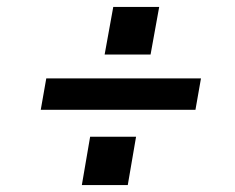

<svg xmlns="http://www.w3.org/2000/svg" viewBox="-20 -612 680 556"><path d="M416 -454H283L308 -592H441ZM546 -294H98L114 -385H562ZM350 -76H217L241 -216H374Z"/></svg>

Font: Open Sauce One SemiBold Italic
Style: Regular
Weight: 600
Italic angle: -10°
Designer: Alfredo Marco Pradil
Foundry: Creative Sauce Fz LLC
Version: Version 1.477